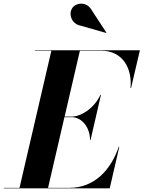

<svg xmlns="http://www.w3.org/2000/svg" viewBox="-68 -1023 780 1043"><path d="M368.5 -884 508.5 -844 510 -845.5 428.5 -970.5C399.5 -1018 342.5 -1007 324.5 -979C303 -947 320.5 -893.5 368.5 -884ZM320.5 -386.5C377.5 -386.5 421 -330 421 -263H424L480.5 -508H477.5C447.5 -441 377.5 -389.5 320.5 -389.5H283L366 -747.5H481.5C598.5 -747.5 651 -652 641 -545H644L692 -750H121.5V-747.5H211L38 -2.5H-47.5V0H528L580 -225H577C533 -98 444.5 -2.5 307.5 -2.5H193L282 -386.5Z"/></svg>

Font: Bodoni* 72pt
Style: Bold Italic
Weight: 700
Italic angle: -13°
Version: Version 2.3